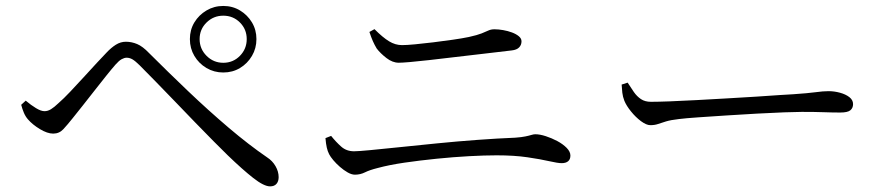

<svg xmlns="http://www.w3.org/2000/svg" viewBox="-20 -705 3040 655"><path d="M627.8 -571.6Q627.8 -603.2 643.1 -628.6Q658.5 -654 684.4 -669.3Q710.3 -684.7 741.7 -684.7Q773.4 -684.7 798.8 -669.3Q824.2 -654 839.5 -628.6Q854.8 -603.2 854.8 -571.6Q854.8 -540.1 839.5 -514.2Q824.2 -488.3 798.8 -473Q773.4 -457.7 741.7 -457.7Q710.3 -457.7 684.4 -473Q658.5 -488.3 643.1 -514.2Q627.8 -540.1 627.8 -571.6ZM661 -571.6Q661 -538.2 684.7 -514.5Q708.4 -490.8 741.7 -490.8Q775.3 -490.8 798.5 -514.5Q821.7 -538.2 821.7 -571.6Q821.7 -605.1 798.5 -628.3Q775.3 -651.5 741.7 -651.5Q708.4 -651.5 684.7 -628.3Q661 -605.1 661 -571.6ZM52.3 -347.5 67.8 -361.6Q85.7 -346.4 102.8 -336.1Q119.9 -325.7 131.9 -325.7Q142.9 -325.7 153.9 -332.4Q165 -339.2 179.4 -353Q197.1 -368.4 219.6 -392.2Q242.1 -416 265.8 -441.9Q289.5 -467.7 310.4 -490.5Q331.3 -513.3 343.7 -525.8Q359.2 -542.3 375.2 -552.4Q391.3 -562.6 409.5 -562.6Q429 -562.6 447.9 -554.7Q466.8 -546.8 488.5 -524Q551.8 -460.8 621.2 -394.6Q690.6 -328.4 760 -269.4Q829.5 -210.4 891.2 -168.2Q909.4 -156.5 920 -138.1Q930.6 -119.7 930.6 -100.6Q930.6 -86.4 923.2 -77.8Q915.8 -69.2 901.4 -69.2Q880.5 -69.2 844.1 -97.7Q807.7 -126.2 757.4 -174.7Q738.8 -193.1 709.4 -222.4Q680.1 -251.7 645.9 -287.2Q611.7 -322.7 576.6 -359.1Q541.5 -395.5 510.2 -427.6Q478.8 -459.7 456.2 -482.4Q441.9 -496.6 432.1 -502.4Q422.3 -508.1 411.9 -508.1Q404.2 -508.1 395.1 -503.1Q386 -498.2 374.2 -484.8Q362.2 -471.2 343.2 -447.5Q324.3 -423.9 303.1 -396.8Q281.9 -369.7 262 -344.5Q242 -319.4 228.1 -302Q209.9 -279.1 196 -264.2Q182.1 -249.2 161.4 -249.2Q141.6 -249.2 116.1 -264.6Q90.7 -280 75.2 -298Q66.6 -307.9 61.3 -320.7Q56 -333.5 52.3 -347.5Z M1726 -533Q1676.4 -527 1626.5 -521.3Q1576.5 -515.6 1529.7 -510Q1483 -504.4 1444.2 -500Q1405.4 -495.6 1378.4 -493.3Q1351.5 -491 1340.3 -491Q1319.1 -491 1298.4 -507Q1277.7 -523 1265.1 -539.5Q1257.6 -552 1252.1 -564.5Q1246.5 -577 1240.2 -596L1257.5 -605.6Q1285.9 -577.1 1307.3 -564.1Q1328.6 -551.1 1351.4 -551.1Q1367.3 -551.1 1395.8 -553.8Q1424.2 -556.5 1458 -560.6Q1491.8 -564.7 1524.1 -569.4Q1556.5 -574 1579.5 -578.8Q1608.8 -585.3 1622.9 -591Q1637 -596.8 1646.1 -600.9Q1655.1 -605.1 1667 -605.1Q1680.7 -605.1 1696.5 -602.3Q1712.3 -599.6 1726.5 -594.3Q1740.7 -589 1749.9 -581.4Q1759.1 -573.8 1759.1 -564.1Q1759.1 -551.8 1751.1 -543.4Q1743.1 -535 1726 -533ZM1090.3 -233.8 1109.6 -241.4Q1125.7 -221.2 1143.7 -205.1Q1161.7 -188.9 1187.9 -188.9Q1201.3 -188.9 1242.5 -192.8Q1283.8 -196.7 1343.1 -202.9Q1402.5 -209.1 1470.9 -215.9Q1539.3 -222.7 1608.7 -227.8Q1678.1 -232.9 1737.8 -235.3Q1759.5 -236.9 1772.3 -239.6Q1785 -242.2 1792.6 -244.6Q1800.3 -247 1806.1 -247Q1821.8 -247 1842 -240.4Q1862.2 -233.9 1881.3 -223.7Q1900.4 -213.5 1913.2 -200.5Q1925.9 -187.5 1925.9 -174.4Q1925.9 -161.3 1918 -154.8Q1910.2 -148.4 1896 -148.4Q1883.3 -148.4 1853.7 -155.1Q1824.1 -161.9 1779.1 -168.5Q1734.2 -175.1 1674.1 -175.1Q1633.4 -175.1 1580.1 -172.2Q1526.8 -169.3 1469.5 -163.5Q1412.2 -157.7 1359.8 -150.1Q1307.4 -142.4 1269 -132Q1240.8 -125 1225 -117Q1209.2 -109.1 1190.9 -109.1Q1179.6 -109.1 1166.2 -116.7Q1152.7 -124.4 1139.8 -135.6Q1127 -146.7 1117 -158.6Q1107.1 -170.5 1102.9 -178.8Q1097.6 -189 1094.8 -201.6Q1091.9 -214.1 1090.3 -233.8Z M2121.2 -423.1Q2131.9 -406.1 2142.4 -391.1Q2152.8 -376.1 2166.6 -366.9Q2180.3 -357.7 2200.6 -357.7Q2223.3 -357.7 2264.2 -359.2Q2305.1 -360.7 2355.8 -363.5Q2406.6 -366.3 2459.4 -369.3Q2512.2 -372.3 2559.7 -375.3Q2607.3 -378.3 2641 -380.8Q2674.6 -383.3 2686.1 -383.5Q2736.1 -386.9 2762 -390.4Q2787.8 -394 2806.6 -394Q2826 -394 2845.5 -388.7Q2864.9 -383.4 2877.5 -373.7Q2890.2 -363.9 2890.2 -349.8Q2890.2 -336.4 2880.9 -328.8Q2871.7 -321.1 2846.2 -321.1Q2819.9 -321.1 2790.6 -322.2Q2761.2 -323.3 2715.3 -323.3Q2696.6 -323.3 2655.6 -321.8Q2614.5 -320.3 2562.4 -317.4Q2510.2 -314.5 2457.9 -311.1Q2405.5 -307.7 2362.1 -304.7Q2318.7 -301.7 2296.5 -298.9Q2268.3 -295.7 2252.2 -290.8Q2236 -285.8 2224.6 -281.9Q2213.3 -278 2198.6 -278Q2185.1 -278 2166.6 -291.7Q2148.2 -305.5 2132.6 -324.9Q2117 -344.2 2110 -361.1Q2104.5 -375.4 2103 -388.7Q2101.4 -402.1 2100.7 -416.5Z"/></svg>

Font: Source Han Serif JP VF
Style: Regular
Weight: 250
Designer: Ryoko NISHIZUKA 西塚涼子 (kana & ideographs); Frank Grießhammer (Latin, Greek & Cyrillic); Wenlong ZHANG 张文龙 (bopomofo); San
Foundry: Adobe
Version: Version 2.001;hotconv 1.1.0;makeotfexe 2.6.0